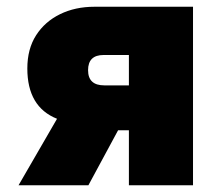

<svg xmlns="http://www.w3.org/2000/svg" viewBox="-20 -549 642 569"><path d="M35 0 149 -197Q61 -232 61 -346Q61 -404 87 -444.5Q113 -485 158 -507Q203 -529 260 -529H552V0H362V-163H330L242 0ZM289 -296H362V-386H287Q241 -386 241 -341Q241 -296 289 -296Z"/></svg>

Font: Raleway Black
Style: Regular
Weight: 900
Designer: Matt McInerney, Pablo Impallari, Rodrigo Fuenzalida
Foundry: Matt McInerney, Pablo Impallari, Rodrigo Fuenzalida
Version: Version 4.026